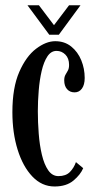

<svg xmlns="http://www.w3.org/2000/svg" viewBox="-20 -682 358 713"><path d="M182.5 10.5Q135.5 10.5 100.2 -26.5Q65 -63.5 45.5 -126Q26 -188.5 26 -265.5Q26 -356.5 51.5 -414.8Q77 -473 114 -501Q151 -529 185 -529Q220 -529 244.5 -509.2Q269 -489.5 281.8 -458.2Q294.5 -427 294.5 -392.5Q294.5 -367 284.2 -353Q274 -339 257 -339Q239.5 -339 229 -351Q218.5 -363 218.5 -383.5Q218.5 -396 222.8 -403.8Q227 -411.5 231.8 -419.5Q236.5 -427.5 236.5 -441Q236.5 -465.5 222.8 -479.2Q209 -493 190 -493Q169.5 -493 156 -472.5Q142.5 -452 134.8 -418.8Q127 -385.5 123.8 -346Q120.5 -306.5 120.5 -269Q120.5 -228 123.8 -185.8Q127 -143.5 135.5 -107.5Q144 -71.5 159 -49.8Q174 -28 197 -28Q224.5 -28 239.5 -43.2Q254.5 -58.5 262 -80L289 -57.5Q279 -33.5 252.8 -11.5Q226.5 10.5 182.5 10.5ZM163 -553 82 -662.5H124.5L180.5 -588.5L236.5 -662.5H279L198.5 -553Z"/></svg>

Font: Imbue 10pt Medium
Style: Regular
Weight: 500
Designer: Tyler Finck
Foundry: Etcetera Type Company
Version: Version 1.102; ttfautohint (v1.8.3)